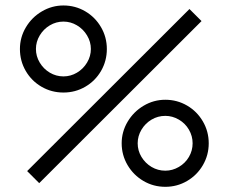

<svg xmlns="http://www.w3.org/2000/svg" viewBox="-20 -682 851 715"><path d="M595.7 -46.4Q622.1 -46.4 646 -60.3Q669.9 -74.2 683.6 -97.7Q697.3 -121.1 697.3 -148.4Q697.3 -175.3 683.6 -199Q669.9 -222.7 646 -236.6Q622.1 -250.5 595.7 -250.5Q567.9 -250.5 544.4 -236.6Q521 -222.7 506.8 -199Q492.7 -175.3 492.7 -148.4Q492.7 -121.1 506.8 -97.7Q521 -74.2 544.4 -60.3Q567.9 -46.4 595.7 -46.4ZM595.7 13.7Q551.3 13.7 514.2 -8.1Q477.1 -29.8 455.1 -67.1Q433.1 -104.5 433.1 -148.4Q433.1 -191.4 455.3 -228.8Q477.5 -266.1 514.9 -288.3Q552.2 -310.5 595.7 -310.5Q639.6 -310.5 676.8 -288.8Q713.9 -267.1 735.6 -229.7Q757.3 -192.4 757.3 -148.4Q757.3 -104.5 735.6 -67.1Q713.9 -29.8 676.8 -8.1Q639.6 13.7 595.7 13.7ZM216.3 -397.5Q243.2 -397.5 266.6 -411.4Q290 -425.3 304.2 -449Q318.4 -472.7 318.4 -499.5Q318.4 -526.4 304.2 -550Q290 -573.7 266.6 -587.6Q243.2 -601.6 216.3 -601.6Q189 -601.6 165.5 -587.6Q142.1 -573.7 127.9 -550Q113.8 -526.4 113.8 -499.5Q113.8 -472.7 127.9 -449Q142.1 -425.3 165.5 -411.4Q189 -397.5 216.3 -397.5ZM730.5 -603.5 126 0 81.1 -44.9 685.5 -648.4ZM216.3 -337.4Q171.9 -337.4 134.8 -358.9Q97.7 -380.4 75.9 -417.7Q54.2 -455.1 54.2 -499.5Q54.2 -543 76.4 -580.3Q98.6 -617.7 136 -639.6Q173.3 -661.6 216.3 -661.6Q260.3 -661.6 297.4 -639.9Q334.5 -618.2 356.2 -580.8Q377.9 -543.5 377.9 -499.5Q377.9 -455.1 356.2 -417.7Q334.5 -380.4 297.4 -358.9Q260.3 -337.4 216.3 -337.4Z"/></svg>

Font: Potro Sans Bangla
Style: Regular
Weight: 400
Designer: Jayed Ahsan Saad
Foundry: Codepotro
Version: Potro Sans Bangla; Version 0.905